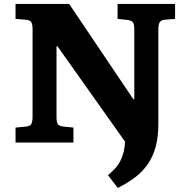

<svg xmlns="http://www.w3.org/2000/svg" viewBox="-20 -720 957 970"><path d="M58.5 0V-75.5L111.5 -80.5Q130.5 -82.5 137.5 -92.5Q144.5 -102.5 144.5 -131.5V-572Q144.5 -596.5 138.5 -607.5Q132.5 -618.5 109.5 -620.5L58.5 -624.5V-700H329.5L653.5 -219H658.5V-572.5Q658.5 -598 651.2 -607.5Q644 -617 622.5 -619.5L574 -624.5V-700H864.5V-624.5L814 -620.5Q794.5 -619 787.3 -608.2Q780 -597.5 780 -569.5V-95Q780 -28 766.3 22.2Q752.5 72.5 726 110.2Q699.5 148 661.5 176.8Q623.5 205.5 575 229.5L525.5 165Q547 147.5 562.7 129.7Q578.5 112 588.5 91.7Q598.5 71.5 604.5 48Q610.5 24.5 612 -3V-4L270.5 -486H265.5V-127.5Q265.5 -104 271.3 -93.8Q277 -83.5 300.5 -80.5L351 -75.5V0Z"/></svg>

Font: Literata Variable Black
Style: Regular
Weight: 900
Designer: Latin by Veronika Burian and Jose Scaglione. Greek by Irene Vlachou. Cyrillic by Vera Evstafieva.
Foundry: TypeTogether
Version: Version 3.021